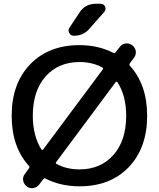

<svg xmlns="http://www.w3.org/2000/svg" viewBox="-20 -980 844 1020"><path d="M402.3 -650.4Q290 -650.4 222.2 -573.7Q154.3 -497.1 154.3 -365.2Q154.3 -258.8 200.2 -185.5Q202.1 -183.6 205.1 -183.6Q208 -183.6 209 -185.5L525.4 -610.4Q531.2 -618.2 524.4 -621.1Q471.7 -650.4 402.3 -650.4ZM594.7 -543.9 279.3 -120.1Q273.4 -112.3 280.3 -109.4Q333 -80.1 402.3 -80.1Q514.6 -80.1 582.5 -156.7Q650.4 -233.4 650.4 -365.2Q650.4 -471.7 603.5 -543.9Q601.6 -545.9 598.6 -545.9Q595.7 -545.9 594.7 -543.9ZM133.8 -85.9Q138.7 -91.8 133.8 -98.6Q42 -199.2 42 -365.2Q42 -536.1 140.1 -638.2Q238.3 -740.2 402.3 -740.2Q502 -740.2 582 -699.2Q588.9 -695.3 593.8 -702.1L616.2 -730.5Q627.9 -746.1 647 -749Q666 -752 682.1 -739.7Q698.2 -727.5 701.2 -709Q704.1 -690.4 692.4 -673.8L669.9 -643.6Q665 -637.7 669.9 -630.9Q761.7 -530.3 761.7 -365.2Q761.7 -194.3 664.1 -92.3Q566.4 9.8 402.3 9.8Q302.7 9.8 221.7 -31.2Q214.8 -35.2 210 -28.3L188.5 0Q176.8 15.6 157.2 19Q137.7 22.5 122.1 10.3Q106.4 -2 103 -21Q99.6 -40 112.3 -55.7ZM489.3 -960H514.6Q531.2 -960 538.1 -944.8Q544.9 -929.7 534.2 -917L455.1 -827.1Q422.9 -790 372.1 -790Q356.4 -790 348.1 -804.2Q339.8 -818.4 348.6 -832L401.4 -912.1Q431.6 -960 489.3 -960Z"/></svg>

Font: Rounded Mgen+ 2p medium
Style: Regular
Weight: 500
Designer: [Source Han Sans]
Ryoko NISHIZUKA  (kana & ideographs); Paul D. Hunt (Latin, Greek & Cyrillic); Wenlong ZHANG  (bopomofo
Version: Version 1.059.20150602